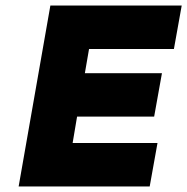

<svg xmlns="http://www.w3.org/2000/svg" viewBox="-20 -670 673 690"><path d="M633 -650 605 -494H300L285 -407H562L534 -251H257L241 -156H546L518 0H47L161 -650Z"/></svg>

Font: Overused Grotesk ExtraBold
Style: Italic
Weight: 800
Italic angle: -10°
Version: Version 0.003